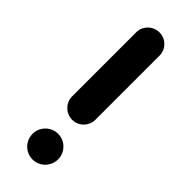

<svg xmlns="http://www.w3.org/2000/svg" viewBox="-185 -536 554 554"><g transform="rotate(45 92.0 -259.5)"><path d="M40 -52.6Q40 -66.7 47 -78.7Q54.1 -90.7 66.1 -97.8Q78.1 -104.8 92.2 -104.8Q106.3 -104.8 118.3 -97.8Q130.4 -90.7 137.4 -78.7Q144.4 -66.7 144.4 -52.6Q144.4 -38.5 137.4 -26.3Q130.4 -14.1 118.3 -7Q106.3 0 92.2 0Q78.1 0 66.1 -7Q54.1 -14.1 47 -26.3Q40 -38.5 40 -52.6ZM92.2 -518.5Q111.9 -518.5 125.7 -504.6Q139.6 -490.7 139.6 -471.1V-209.6Q139.6 -196.7 133.3 -185.7Q127 -174.8 116.1 -168.3Q105.2 -161.9 92.2 -161.9Q79.3 -161.9 68.3 -168.3Q57.4 -174.8 50.9 -185.7Q44.4 -196.7 44.4 -209.6V-471.1Q44.4 -484.1 50.9 -495Q57.4 -505.9 68.3 -512.2Q79.3 -518.5 92.2 -518.5Z"/></g></svg>

Font: 26F Galaxy Hebrew Extra Bold
Style: Regular
Weight: 800
Designer: C₂₉H₂₅N₃O₅
Version: Version 1.000